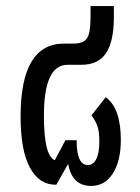

<svg xmlns="http://www.w3.org/2000/svg" viewBox="-20 -604 462 634"><path d="M379 -142Q379 -72 352.5 -31Q326 10 281 10Q218 10 205 -63L166 6Q110 7 79 -50Q48 -107 48 -219Q48 -460 191 -460H221Q245 -460 257.5 -468Q270 -476 274.5 -495.5Q279 -515 279 -553V-584H356V-548Q356 -468 330.5 -429Q305 -390 248 -390H203Q125 -390 125 -222Q125 -89 161 -75L196 -141H233Q233 -59 270 -59Q288 -59 298 -79Q308 -99 308 -137Q308 -171 301 -189.5Q294 -208 282 -223L329 -283Q379 -247 379 -142Z"/></svg>

Font: Noto Sans Thai Cond
Style: Regular
Weight: 400
Width: 3
Designer: Monotype Design Team
Foundry: Monotype Imaging Inc.
Version: Version 1.000